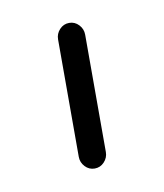

<svg xmlns="http://www.w3.org/2000/svg" viewBox="-44 -753 286 335"><g transform="rotate(-10 99.0 -586.0)"><path d="M99 -457Q89 -457 82 -464.5Q75 -472 75 -482V-690Q75 -700 82 -707.5Q89 -715 99 -715Q109 -715 116 -707.5Q123 -700 123 -690V-482Q123 -472 116 -464.5Q109 -457 99 -457Z"/></g></svg>

Font: Kurewa Gothic CJK TC Regular
Style: Regular
Weight: 400
Designer: Max Yao
Foundry: Max-Everyday
Version: Version 1.071; ttfautohint (v1.8.3)